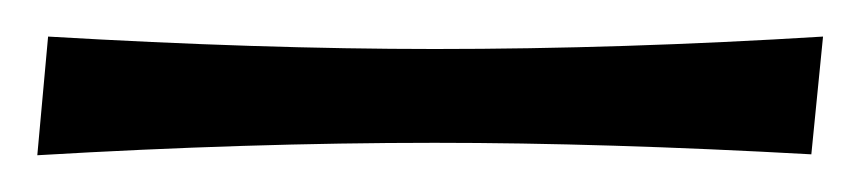

<svg xmlns="http://www.w3.org/2000/svg" viewBox="-37 -40 470 105"><path d="M-16.6 44.9 -10.7 -20Q105 -13.2 200.7 -13.2Q303.2 -13.2 413.1 -20L406.7 44.4Q293.5 38.1 200.7 38.1Q98.6 38.1 -16.6 44.9Z"/></svg>

Font: Quaaykop
Style: Bold
Weight: 700
Designer: Tup Wanders
Foundry: Free font, DO NOT SELL
Version: Version 1.00;July 31, 2023;FontCreator 11.5.0.2430 64-bit